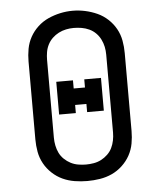

<svg xmlns="http://www.w3.org/2000/svg" viewBox="-53 -792 707 847"><g transform="rotate(-5 300.0 -369.0)"><path d="M300 8Q272 8 244 3.5Q216 -1 191 -12.5Q166 -24 145 -43.5Q124 -63 110.5 -87.5Q97 -112 92 -139.5Q87 -167 87 -195V-540Q87 -568 92 -595.5Q97 -623 110.5 -647.5Q124 -672 145 -691.5Q166 -711 191.5 -722.5Q217 -734 244.5 -740Q272 -746 300 -746Q328 -746 355.5 -740Q383 -734 408.5 -722.5Q434 -711 455 -691.5Q476 -672 489.5 -647.5Q503 -623 508 -595.5Q513 -568 513 -540V-195Q513 -167 508 -139.5Q503 -112 489.5 -87.5Q476 -63 455 -43.5Q434 -24 409 -12.5Q384 -1 356 3.5Q328 8 300 8ZM300 -65Q317 -65 334.5 -68Q352 -71 367.5 -79Q383 -87 396 -99.5Q409 -112 416.5 -127.5Q424 -143 427.5 -160.5Q431 -178 431 -195V-540Q431 -558 427.5 -575Q424 -592 416 -608Q408 -624 395.5 -636.5Q383 -649 367 -656.5Q351 -664 333.5 -667Q316 -670 298 -670Q281 -670 264 -666.5Q247 -663 231.5 -655Q216 -647 203.5 -635Q191 -623 183 -607.5Q175 -592 172 -574.5Q169 -557 169 -540V-195Q169 -178 172.5 -160.5Q176 -143 183.5 -127.5Q191 -112 204 -99.5Q217 -87 232.5 -79Q248 -71 265.5 -68Q283 -65 300 -65ZM201 -295V-440H275V-404H325V-440H399V-295H325V-331H275V-295Z"/></g></svg>

Font: Iosevka Slab Extended
Style: Regular
Weight: 400
Width: 7
Monospace: yes
Designer: Belleve Invis
Foundry: Belleve Invis
Version: Version 11.1.1; ttfautohint (v1.8.3)